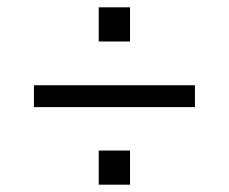

<svg xmlns="http://www.w3.org/2000/svg" viewBox="-20 -608 628 527"><path d="M336.9 -494.1H251V-587.9H336.9ZM515.1 -314H73.2V-374H515.1ZM336.9 -101.1H251V-194.8H336.9Z"/></svg>

Font: Sora Light
Style: Regular
Weight: 300
Designer: Jonathan Barnbrook, Julián Moncada
Foundry: Barnbrook Fonts
Version: Version 2.000